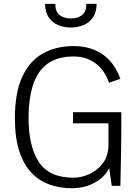

<svg xmlns="http://www.w3.org/2000/svg" viewBox="-20 -968 719 1000"><path d="M353.5 12.2Q291.5 12.2 237.5 -7.1Q183.6 -26.4 143.3 -68.8Q103 -111.3 80.3 -181.2Q57.6 -251 57.6 -352.5Q57.6 -486.3 96.2 -568.8Q134.8 -651.4 203.6 -689.7Q272.5 -728 363.3 -728Q450.7 -728 512.9 -685.8Q575.2 -643.6 606.9 -557.6L548.3 -537.1Q524.4 -603.5 476.8 -638.7Q429.2 -673.8 362.8 -673.8Q280.8 -673.8 229 -637Q177.2 -600.1 153.1 -528.3Q128.9 -456.5 128.9 -352.1Q128.9 -205.1 182.6 -123.8Q236.3 -42.5 362.3 -42.5Q402.8 -42.5 445.1 -61Q487.3 -79.6 516.1 -118.2Q544.9 -156.7 544.9 -216.3V-325.7H360.4V-383.8H611.8V-283.7Q611.8 -261.2 611.3 -226.1Q610.8 -190.9 610.1 -151.9Q609.4 -112.8 608.6 -78.1Q607.9 -43.5 607.4 -21.7Q606.9 0 606.9 0H562L548.8 -92.3Q525.4 -44.9 473.1 -16.4Q420.9 12.2 353.5 12.2ZM349.1 -824.7Q313 -824.7 282.7 -837.4Q252.4 -850.1 233.9 -877.2Q215.3 -904.3 214.4 -947.8H268.1Q268.1 -907.2 290.3 -889.6Q312.5 -872.1 349.1 -872.1Q385.7 -872.1 407.7 -889.6Q429.7 -907.2 429.7 -947.8H483.4Q482.4 -904.3 464.1 -877.2Q445.8 -850.1 415.5 -837.4Q385.3 -824.7 349.1 -824.7Z"/></svg>

Font: Pontano Sans Light
Style: Regular
Weight: 300
Designer: Vernon Adams
Foundry: Vernon Adams
Version: Version 2.001